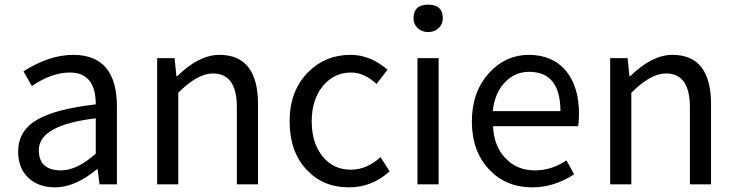

<svg xmlns="http://www.w3.org/2000/svg" viewBox="-20 -793 3164 826"><path d="M103 -27Q58 -69 58 -141Q58 -229 138 -277Q217 -324 392 -344Q392 -481 280 -481Q203 -481 117 -423L81 -486Q192 -557 295 -557Q483 -557 483 -334V0H408L400 -65H397Q303 13 217 13Q147 13 103 -27ZM392 -132V-284Q147 -255 147 -147Q147 -60 243 -60Q311 -60 392 -132Z M656 -543H731L739 -465H742Q836 -557 924 -557Q1090 -557 1090 -344V0H999V-332Q999 -477 896 -477Q830 -477 747 -394V0H656Z M1300 -62Q1226 -139 1226 -271Q1226 -402 1305 -482Q1379 -557 1488 -557Q1574 -557 1647 -493L1600 -432Q1546 -481 1491 -481Q1417 -481 1369 -423Q1321 -364 1321 -271Q1321 -177 1368 -120Q1414 -63 1489 -63Q1558 -63 1617 -117L1656 -56Q1581 13 1481 13Q1370 13 1300 -62Z M1776 -543H1867V0H1776ZM1777 -672Q1759 -689 1759 -714Q1759 -773 1822 -773Q1885 -773 1885 -714Q1885 -689 1867 -672Q1849 -655 1822 -655Q1795 -655 1777 -672Z M2086 -62Q2010 -141 2010 -271Q2010 -398 2085 -480Q2156 -557 2255 -557Q2357 -557 2415 -488Q2471 -420 2471 -302Q2471 -276 2467 -250H2101Q2105 -163 2155 -112Q2204 -60 2281 -60Q2353 -60 2417 -103L2450 -43Q2363 13 2270 13Q2158 13 2086 -62ZM2391 -315Q2391 -484 2256 -484Q2196 -484 2153 -440Q2108 -393 2100 -315Z M2605 -543H2680L2688 -465H2691Q2785 -557 2873 -557Q3039 -557 3039 -344V0H2948V-332Q2948 -477 2845 -477Q2779 -477 2696 -394V0H2605Z"/></svg>

Font: Source Han Sans K Regular
Style: Regular
Weight: 400
Designer: Ryoko NISHIZUKA  (kana & ideographs); Paul D. Hunt (Latin, Greek & Cyrillic); Wenlong ZHANG  (bopomofo); Sandoll Communi
Foundry: Adobe Systems Incorporated
Version: Version 1.00 July 18, 2014, initial release